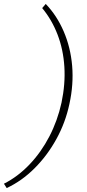

<svg xmlns="http://www.w3.org/2000/svg" viewBox="-57 -732 442 974"><path d="M-23 222 -37 200Q34 164 93 102Q152 40 193.5 -40Q235 -120 255 -211Q275 -306 269.5 -393.5Q264 -481 235 -556.5Q206 -632 157 -691L175 -712Q231 -654 266 -573Q301 -492 309 -398Q317 -304 295 -204Q275 -110 229 -26.5Q183 57 118.5 121.5Q54 186 -23 222Z"/></svg>

Font: Ysabeau Infant ExtraLight
Style: Italic
Weight: 250
Italic angle: -12°
Designer: Christian Thalmann (Catharsis Fonts)
Version: Version 2.001;gftools[0.9.30]; featfreeze: ss01,ss02,lnum